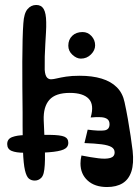

<svg xmlns="http://www.w3.org/2000/svg" viewBox="-20 -741 560 773"><path d="M411 12Q361.5 12 332.8 -14.2Q304 -40.5 304 -83Q304 -90.5 305 -98.8Q306 -107 308 -115Q345.5 -107.5 375.8 -103.8Q406 -100 423.8 -105Q441.5 -110 441.5 -127.5Q441.5 -141.5 428.8 -149Q416 -156.5 389.2 -160Q362.5 -163.5 320 -165Q323 -177 326.2 -190.5Q329.5 -204 333 -219Q379.5 -213 400.2 -216Q421 -219 421 -241Q421 -254.5 412.5 -261.2Q404 -268 387 -269.2Q370 -270.5 345 -268Q360 -319 337.5 -343Q315 -367 261 -367Q203.5 -367 178.8 -339Q154 -311 156 -257Q158 -216.5 159.2 -183Q160.5 -149.5 161 -123Q161.5 -96.5 160.2 -76.8Q159 -57 155.8 -44.2Q152.5 -31.5 146 -25Q135 -14 120 -14Q106 -14 96.2 -22Q86.5 -30 80.5 -55.5Q74.5 -81 72.5 -134Q72.5 -141 72.2 -147.8Q72 -154.5 72 -161Q72 -168 71.8 -174.8Q71.5 -181.5 71.5 -188Q71.5 -199.5 71.2 -211.2Q71 -223 71 -235Q71 -242 71 -248.2Q71 -254.5 71 -261Q71 -268 71 -274.8Q71 -281.5 71 -288Q70.5 -340 70 -392.5Q69.5 -445 69.8 -493.5Q70 -542 71 -581.5Q72 -621 74 -647Q76.5 -687.5 90.8 -704.2Q105 -721 126 -721Q146.5 -721 156 -704.5Q165.5 -688 166 -652Q166.5 -633.5 165.2 -611.5Q164 -589.5 162.5 -564.8Q161 -540 160.2 -513.5Q159.5 -487 160 -460Q161.5 -436.5 170 -428Q177 -421.5 186 -421.8Q195 -422 209.5 -425.5Q224 -429 246.2 -432.5Q268.5 -436 301 -436Q351.5 -436 389.2 -424.5Q427 -413 450.5 -389.5Q474 -366 481.5 -329.5Q488.5 -297.5 494.8 -261.8Q501 -226 506 -192.8Q511 -159.5 514 -134Q519.5 -83 509 -50.8Q498.5 -18.5 473.5 -3.2Q448.5 12 411 12ZM312.5 -612Q333.5 -612 348.2 -596Q363 -580 363 -558.5Q363 -538.5 346.2 -521.8Q329.5 -505 305.5 -505Q288.5 -505 271.8 -520.2Q255 -535.5 255 -557Q255 -581.5 270.8 -596.8Q286.5 -612 312.5 -612ZM79 -197Q104 -198 130.5 -198Q157 -198 181 -198Q223 -197.5 239 -190.8Q255 -184 255 -166Q255 -147.5 236.2 -139.2Q217.5 -131 177 -128Q153 -126 128 -125.8Q103 -125.5 78 -126Q44.5 -126 26.8 -133.5Q9 -141 9 -161Q9 -181.5 28.8 -189Q48.5 -196.5 79 -197ZM133 -652Q133 -652 133 -652Q133 -652 133 -652Q133 -652 133 -652Q133 -652 133 -652Q133 -652 133 -652Q133 -652 133 -652Q133 -652 133 -652Q133 -652 133 -652ZM126 -688Q126 -688 126 -688Q126 -688 126 -688Q126 -688 126 -688Q126 -688 126 -688Q126 -688 126 -688Q126 -688 126 -688Q126 -688 126 -688Q126 -688 126 -688Z"/></svg>

Font: Kablammo
Style: Regular
Weight: 400
Designer: Travis Kochel, Lizy Gershenzon, Daria Petrova, Ethan Cohen
Foundry: Vectro Type Foundry
Version: Version 1.002